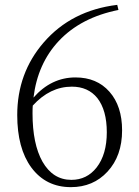

<svg xmlns="http://www.w3.org/2000/svg" viewBox="-20 -757 573 791"><path d="M378 -67Q420 -121 420 -212Q420 -303 381 -353Q343 -400 276 -400Q186 -400 115 -322Q114 -312 114 -290Q114 -164 155 -91Q198 -16 274 -16Q338 -16 378 -67ZM468 -716Q313 -685 222 -588Q135 -495 118 -355Q191 -438 291 -438Q379 -438 431 -379Q483 -320 483 -220Q483 -115 423 -50Q364 14 272 14Q169 14 109 -67Q51 -146 51 -283Q51 -456 160 -582Q274 -714 463 -737Z"/></svg>

Font: Source Han Serif SC ExtraLight
Style: Regular
Weight: 250
Designer: Ryoko NISHIZUKA  (kana & ideographs); Frank Grießhammer (Latin, Greek & Cyrillic); Wenlong ZHANG  (bopomofo); Sandoll Co
Foundry: Adobe Systems Incorporated
Version: Version 1.001 October 20, 2017